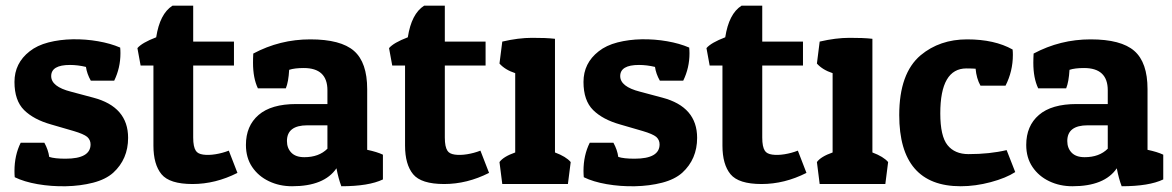

<svg xmlns="http://www.w3.org/2000/svg" viewBox="-20 -646 4113 674"><path d="M225.6 -418Q159.7 -418 159.7 -378.9Q159.7 -341.8 229 -324.2L307.6 -303.2Q429.7 -271 429.7 -162.1Q429.7 -87.4 377.4 -39.6Q351.1 -16.1 306.6 -4.6Q262.2 6.8 211.2 7.8Q160.2 8.8 112.3 0.5Q64.5 -7.8 31.7 -23.9Q31.2 -29.3 31 -34.9Q30.8 -40.5 30.8 -45.9Q30.8 -101.1 52.7 -145H135.7Q149.4 -120.1 152.8 -95.2Q171.9 -88.9 210 -88.9Q297.9 -88.9 297.9 -139.2Q297.9 -154.8 286.1 -165.5Q273.4 -175.8 238.8 -186L159.7 -209Q98.6 -226.1 64.7 -259.5Q30.8 -293 30.8 -358.4Q30.8 -424.3 84 -465.8Q110.4 -486.8 150.1 -497.1Q189.9 -507.3 235.4 -508.1Q280.8 -508.8 324.2 -501.2Q367.7 -493.7 401.9 -479Q402.3 -474.1 402.6 -469.2Q402.8 -464.4 402.8 -459Q402.8 -407.7 380.9 -362.8H298.8Q285.2 -386.7 281.7 -411.1Q252.9 -418 225.6 -418Z M585.4 -626H658.2V-500H801.3V-416H658.2V-163.1Q658.2 -130.4 667.5 -116.7Q674.3 -106 693.1 -103.3Q711.9 -100.6 736.3 -104.5Q760.7 -108.4 783.2 -117.2L813.5 -39.1Q736.3 0 655.8 0Q575.2 0 546.9 -34.4Q518.6 -68.8 518.6 -134.8V-416H473.6L462.4 -477.1Q478.5 -496.1 528.3 -515.1Q541 -597.7 585.4 -626Z M868.2 -425.8Q868.2 -433.6 868.4 -441.7Q868.7 -449.7 869.1 -458Q962.4 -507.8 1069.3 -507.8Q1176.3 -507.8 1222.7 -467.3Q1269 -426.8 1269 -333V-120.1Q1303.7 -112.8 1324.2 -103V-16.1Q1274.4 7.8 1178.2 7.8Q1168 -19 1161.1 -55.2Q1118.2 7.8 1005.4 7.8Q960.9 7.8 924.1 -9.8Q887.2 -27.3 865.2 -59.8Q843.3 -92.3 843.3 -137.2Q843.3 -204.1 887.7 -242.4Q932.1 -280.8 1020 -280.8H1129.4V-329.1Q1129.4 -407.2 1046.4 -407.2Q1014.2 -407.2 995.1 -400.9Q992.7 -358.4 983.4 -335.9H885.3Q868.2 -371.6 868.2 -425.8ZM1048.3 -94.2Q1099.6 -94.2 1129.4 -124V-206.1H1059.1Q987.3 -206.1 987.3 -150.9Q987.3 -126 1002.7 -110.1Q1018.1 -94.2 1048.3 -94.2Z M1468.8 -626H1541.5V-500H1684.6V-416H1541.5V-163.1Q1541.5 -130.4 1550.8 -116.7Q1557.6 -106 1576.4 -103.3Q1595.2 -100.6 1619.6 -104.5Q1644 -108.4 1666.5 -117.2L1696.8 -39.1Q1619.6 0 1539.1 0Q1458.5 0 1430.2 -34.4Q1401.9 -68.8 1401.9 -134.8V-416H1356.9L1345.7 -477.1Q1361.8 -496.1 1411.6 -515.1Q1424.3 -597.7 1468.8 -626Z M1733.4 -422.9 1743.2 -500Q1799.8 -513.2 1847.7 -513.2Q1871.6 -513.2 1891.6 -512.5Q1911.6 -511.7 1928.2 -509.8V-110.8Q1967.3 -96.2 1983.4 -77.1L1973.6 0H1743.2L1733.4 -77.1Q1747.1 -96.2 1788.6 -110.8V-389.2Q1752.9 -400.9 1733.4 -422.9Z M2223.1 -418Q2157.2 -418 2157.2 -378.9Q2157.2 -341.8 2226.6 -324.2L2305.2 -303.2Q2427.2 -271 2427.2 -162.1Q2427.2 -87.4 2375 -39.6Q2348.6 -16.1 2304.2 -4.6Q2259.8 6.8 2208.7 7.8Q2157.7 8.8 2109.9 0.5Q2062 -7.8 2029.3 -23.9Q2028.8 -29.3 2028.6 -34.9Q2028.3 -40.5 2028.3 -45.9Q2028.3 -101.1 2050.3 -145H2133.3Q2147 -120.1 2150.4 -95.2Q2169.4 -88.9 2207.5 -88.9Q2295.4 -88.9 2295.4 -139.2Q2295.4 -154.8 2283.7 -165.5Q2271 -175.8 2236.3 -186L2157.2 -209Q2096.2 -226.1 2062.3 -259.5Q2028.3 -293 2028.3 -358.4Q2028.3 -424.3 2081.5 -465.8Q2107.9 -486.8 2147.7 -497.1Q2187.5 -507.3 2232.9 -508.1Q2278.3 -508.8 2321.8 -501.2Q2365.2 -493.7 2399.4 -479Q2399.9 -474.1 2400.1 -469.2Q2400.4 -464.4 2400.4 -459Q2400.4 -407.7 2378.4 -362.8H2296.4Q2282.7 -386.7 2279.3 -411.1Q2250.5 -418 2223.1 -418Z M2583 -626H2655.8V-500H2798.8V-416H2655.8V-163.1Q2655.8 -130.4 2665 -116.7Q2671.9 -106 2690.7 -103.3Q2709.5 -100.6 2733.9 -104.5Q2758.3 -108.4 2780.8 -117.2L2811 -39.1Q2733.9 0 2653.3 0Q2572.8 0 2544.4 -34.4Q2516.1 -68.8 2516.1 -134.8V-416H2471.2L2460 -477.1Q2476.1 -496.1 2525.9 -515.1Q2538.6 -597.7 2583 -626Z M2847.7 -422.9 2857.4 -500Q2914.1 -513.2 2961.9 -513.2Q2985.8 -513.2 3005.9 -512.5Q3025.9 -511.7 3042.5 -509.8V-110.8Q3081.5 -96.2 3097.7 -77.1L3087.9 0H2857.4L2847.7 -77.1Q2861.3 -96.2 2902.8 -110.8V-389.2Q2867.2 -400.9 2847.7 -422.9Z M3372.6 -405.8Q3280.8 -405.8 3280.8 -248Q3280.8 -168 3306.2 -136.5Q3331.5 -105 3379.9 -105Q3454.6 -105 3513.7 -119.1L3543.9 -42Q3511.7 -21 3457.8 -6.6Q3403.8 7.8 3352.5 7.8Q3136.7 7.8 3136.7 -242.2Q3136.7 -388.7 3211.9 -452.1Q3278.8 -507.8 3375 -507.8Q3471.2 -507.8 3534.7 -472.2Q3535.2 -467.3 3535.4 -462.4Q3535.6 -457.5 3535.6 -453.1Q3535.6 -396 3509.8 -345.2H3421.9Q3407.7 -370.6 3404.8 -404.8Q3398.4 -405.3 3390.4 -405.5Q3382.3 -405.8 3372.6 -405.8Z M3607.4 -425.8Q3607.4 -433.6 3607.7 -441.7Q3607.9 -449.7 3608.4 -458Q3701.7 -507.8 3808.6 -507.8Q3915.5 -507.8 3961.9 -467.3Q4008.3 -426.8 4008.3 -333V-120.1Q4043 -112.8 4063.5 -103V-16.1Q4013.7 7.8 3917.5 7.8Q3907.2 -19 3900.4 -55.2Q3857.4 7.8 3744.6 7.8Q3700.2 7.8 3663.3 -9.8Q3626.5 -27.3 3604.5 -59.8Q3582.5 -92.3 3582.5 -137.2Q3582.5 -204.1 3627 -242.4Q3671.4 -280.8 3759.3 -280.8H3868.7V-329.1Q3868.7 -407.2 3785.6 -407.2Q3753.4 -407.2 3734.4 -400.9Q3731.9 -358.4 3722.7 -335.9H3624.5Q3607.4 -371.6 3607.4 -425.8ZM3787.6 -94.2Q3838.9 -94.2 3868.7 -124V-206.1H3798.3Q3726.6 -206.1 3726.6 -150.9Q3726.6 -126 3741.9 -110.1Q3757.3 -94.2 3787.6 -94.2Z"/></svg>

Font: Odor Mean Chey
Style: Regular
Weight: 400
Designer: Danh Hong
Version: Version 8.002; ttfautohint (v1.8.3)